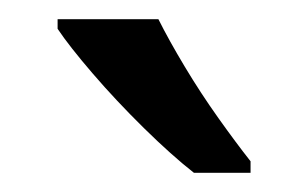

<svg xmlns="http://www.w3.org/2000/svg" viewBox="-20 -786 321 200"><path d="M145 -766Q156 -744 172.5 -716.5Q189 -689 207.5 -663Q226 -637 241 -618V-606H182Q159 -624 130 -652.5Q101 -681 76.5 -709.5Q52 -738 40 -756V-766Z"/></svg>

Font: Noto Sans Thai Looped
Style: Regular
Weight: 400
Designer: Sasikarn Vongin, Ben Mitchell
Foundry: The Fontpad Ltd
Version: Version 1.001; ttfautohint (v1.8.4.7-5d5b)